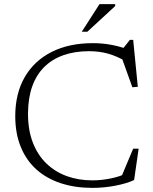

<svg xmlns="http://www.w3.org/2000/svg" viewBox="-20 -902 742 932"><path d="M428.5 -26.5Q471 -26.5 516.2 -35.5Q561.5 -44.5 599.5 -63L562.5 -28L626.5 -180.5H653L631 -28Q594 -11 539.5 -0.5Q485 10 428 10Q344.5 10 275.5 -12.5Q206.5 -35 157 -79.2Q107.5 -123.5 80.8 -188.8Q54 -254 54 -339.5Q54.5 -449 100.2 -528Q146 -607 230.5 -649.8Q315 -692.5 430.5 -692.5Q476 -692.5 517.2 -685Q558.5 -677.5 602.5 -662H573.5L610.5 -708.5H626.5L649 -480.5L622.5 -478.5L564.5 -640L597.5 -601Q545.5 -630.5 503.2 -642Q461 -653.5 412 -653.5Q343 -653.5 288.2 -634.2Q233.5 -615 195 -577Q156.5 -539 136.5 -482.8Q116.5 -426.5 116 -352.5Q115.5 -272.5 138.8 -211.5Q162 -150.5 204.5 -109.2Q247 -68 304 -47.2Q361 -26.5 428.5 -26.5ZM377 -748 463 -882H539V-872.5L404 -748Z"/></svg>

Font: Newsreader Light
Style: Regular
Weight: 300
Designer: Hugues Gentile
Foundry: Production Type
Version: Version 1.003